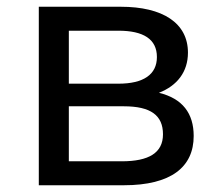

<svg xmlns="http://www.w3.org/2000/svg" viewBox="-20 -549 653 569"><path d="M347 -234C427 -234 463 -207 463 -151C463 -96 421 -71 341 -71H184V-234ZM331 -458C405 -458 445 -433 445 -380C445 -328 405 -301 331 -301H184V-458ZM347 0C487 0 554 -54 554 -146C554 -213 521 -257 451 -274C505 -295 537 -336 537 -393C537 -481 462 -529 338 -529H95V0Z"/></svg>

Font: Montserrat-Alt1 Med
Style: Regular
Weight: 500
Designer: Differentunic
Foundry: Differentunic
Version: Version 7.222